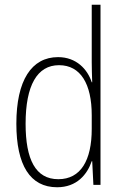

<svg xmlns="http://www.w3.org/2000/svg" viewBox="-20 -780 519 810"><path d="M221 10C304 10 348 -44 367 -100H369L374 0H404V-760H367V-517C367 -491 368 -463 369 -433H367C349 -488 302 -539 225 -539C113 -539 49 -441 49 -258C49 -83 107 10 221 10ZM226 -24C130 -24 88 -107 88 -258C88 -420 137 -505 229 -505C320 -505 367 -426 367 -294V-236C367 -104 321 -24 226 -24Z"/></svg>

Font: Noto Sans Gurmukhi Condensed ExtraLight
Style: Regular
Weight: 200
Width: 3
Designer: Jelle Bosma - Monotype Design Team
Foundry: Monotype Imaging Inc.
Version: Version 2.004